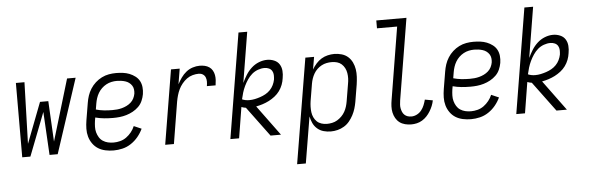

<svg xmlns="http://www.w3.org/2000/svg" viewBox="-55 -929 4111 1338"><g transform="rotate(-5 2000.0 -260.0)"><path d="M70 0 71 -520H131L118 -90L227 -374H285L300 -90L429 -520H489L318 0H261L244 -302L127 0Z M709 8Q680 8 652 2Q624 -4 601.5 -18Q579 -32 563 -54.5Q547 -77 539.5 -103.5Q532 -130 532.5 -159Q533 -188 538 -218L558 -338Q562 -363 570 -387.5Q578 -412 592.5 -435Q607 -458 627.5 -476.5Q648 -495 672 -507Q696 -519 721.5 -523.5Q747 -528 772 -528Q796 -528 820 -525Q844 -522 865.5 -513.5Q887 -505 905.5 -491Q924 -477 934.5 -457.5Q945 -438 947.5 -414Q950 -390 946 -365Q942 -342 932 -319Q922 -296 904 -278.5Q886 -261 864 -249Q842 -237 818.5 -230Q795 -223 771.5 -220.5Q748 -218 725 -218Q693 -218 662 -221Q631 -224 601 -232L597 -209Q594 -188 593.5 -167.5Q593 -147 598 -128.5Q603 -110 613 -93.5Q623 -77 639 -66.5Q655 -56 674 -51.5Q693 -47 714 -47Q736 -47 759.5 -53Q783 -59 803 -73.5Q823 -88 838.5 -107.5Q854 -127 863 -149L916 -126Q902 -96 880.5 -70Q859 -44 831 -25.5Q803 -7 771.5 0.5Q740 8 709 8ZM725 -273Q741 -273 757.5 -274.5Q774 -276 791 -280.5Q808 -285 824.5 -293Q841 -301 854.5 -313Q868 -325 876 -341Q884 -357 887 -374Q889 -389 887 -404Q885 -419 877 -431Q869 -443 857.5 -451.5Q846 -460 831.5 -464.5Q817 -469 802 -471Q787 -473 772 -473Q754 -473 735 -469Q716 -465 698.5 -455.5Q681 -446 666.5 -432Q652 -418 642 -401Q632 -384 626 -365.5Q620 -347 617 -329L610 -287Q638 -279 666.5 -276Q695 -273 725 -273Z M1070 0 1156 -520H1217L1199 -412Q1211 -435 1226.5 -457Q1242 -479 1262.5 -495.5Q1283 -512 1308 -520Q1333 -528 1357 -528Q1376 -528 1393 -524Q1410 -520 1424 -510.5Q1438 -501 1446.5 -486Q1455 -471 1458 -454Q1461 -437 1460 -419Q1459 -401 1456 -382H1395Q1398 -398 1398 -414Q1398 -430 1392.5 -443.5Q1387 -457 1374.5 -465Q1362 -473 1346 -473Q1325 -473 1303 -467Q1281 -461 1262.5 -447.5Q1244 -434 1229 -415.5Q1214 -397 1204.5 -377Q1195 -357 1189 -336Q1183 -315 1179 -293L1131 0Z M1526 0 1647 -735H1708L1650 -382Q1663 -410 1679.5 -436.5Q1696 -463 1719 -484Q1742 -505 1771 -516.5Q1800 -528 1829 -528Q1855 -528 1878.5 -518Q1902 -508 1914.5 -488Q1927 -468 1929 -442.5Q1931 -417 1926 -391Q1923 -368 1914.5 -345.5Q1906 -323 1891.5 -303Q1877 -283 1857 -267.5Q1837 -252 1815.5 -241Q1794 -230 1770.5 -222.5Q1747 -215 1725 -211L1880 0H1807L1653 -208Q1645 -209 1637.5 -211Q1630 -213 1622 -216L1587 0ZM1681 -259Q1701 -259 1720 -263Q1739 -267 1758.5 -273.5Q1778 -280 1796 -290Q1814 -300 1828.5 -315Q1843 -330 1852 -348.5Q1861 -367 1865 -387Q1867 -403 1866.5 -418.5Q1866 -434 1858.5 -447Q1851 -460 1836.5 -466.5Q1822 -473 1806 -473Q1783 -473 1759.5 -464.5Q1736 -456 1717.5 -440Q1699 -424 1685 -403Q1671 -382 1660.5 -360Q1650 -338 1643 -315Q1636 -292 1631 -269Q1642 -264 1655 -261.5Q1668 -259 1681 -259Z M1974 215 2096 -520H2157L2142 -433Q2155 -455 2171.5 -473.5Q2188 -492 2208.5 -504.5Q2229 -517 2252.5 -522.5Q2276 -528 2298 -528Q2325 -528 2350.5 -520.5Q2376 -513 2394.5 -496.5Q2413 -480 2424 -457Q2435 -434 2439 -408.5Q2443 -383 2441.5 -356Q2440 -329 2436 -302L2416 -182Q2412 -159 2405 -136Q2398 -113 2386.5 -91Q2375 -69 2359 -49.5Q2343 -30 2321.5 -17Q2300 -4 2276 2Q2252 8 2229 8Q2202 8 2177.5 1Q2153 -6 2134 -22.5Q2115 -39 2104.5 -61.5Q2094 -84 2089 -109L2035 215ZM2206 -47Q2224 -47 2243 -51Q2262 -55 2278.5 -65Q2295 -75 2309 -89Q2323 -103 2332.5 -120Q2342 -137 2347.5 -155Q2353 -173 2356 -191L2376 -311Q2380 -331 2380.5 -350Q2381 -369 2378 -387.5Q2375 -406 2366.5 -422.5Q2358 -439 2344.5 -451Q2331 -463 2313 -468Q2295 -473 2275 -473Q2258 -473 2240 -469.5Q2222 -466 2205 -457Q2188 -448 2174 -434.5Q2160 -421 2150.5 -404.5Q2141 -388 2135 -370.5Q2129 -353 2126 -335L2106 -215Q2103 -195 2102.5 -175.5Q2102 -156 2104.5 -137Q2107 -118 2115 -101Q2123 -84 2136 -71.5Q2149 -59 2167.5 -53Q2186 -47 2206 -47Z M2791 8Q2769 8 2747.5 2.5Q2726 -3 2709.5 -15.5Q2693 -28 2682.5 -46.5Q2672 -65 2667.5 -86Q2663 -107 2664 -129.5Q2665 -152 2669 -174L2752 -680H2611V-735H2822L2728 -165Q2726 -151 2725 -137Q2724 -123 2726.5 -110Q2729 -97 2734 -85Q2739 -73 2748.5 -64Q2758 -55 2770.5 -51Q2783 -47 2797 -47Q2816 -47 2835 -56.5Q2854 -66 2867 -82.5Q2880 -99 2887.5 -118Q2895 -137 2900 -156L2955 -146Q2951 -126 2943.5 -107.5Q2936 -89 2925 -71Q2914 -53 2900 -38Q2886 -23 2868 -12Q2850 -1 2830 3.5Q2810 8 2791 8Z M3209 8Q3180 8 3152 2Q3124 -4 3101.5 -18Q3079 -32 3063 -54.5Q3047 -77 3039.5 -103.5Q3032 -130 3032.5 -159Q3033 -188 3038 -218L3058 -338Q3062 -363 3070 -387.5Q3078 -412 3092.5 -435Q3107 -458 3127.5 -476.5Q3148 -495 3172 -507Q3196 -519 3221.5 -523.5Q3247 -528 3272 -528Q3296 -528 3320 -525Q3344 -522 3365.5 -513.5Q3387 -505 3405.5 -491Q3424 -477 3434.5 -457.5Q3445 -438 3447.5 -414Q3450 -390 3446 -365Q3442 -342 3432 -319Q3422 -296 3404 -278.5Q3386 -261 3364 -249Q3342 -237 3318.5 -230Q3295 -223 3271.5 -220.5Q3248 -218 3225 -218Q3193 -218 3162 -221Q3131 -224 3101 -232L3097 -209Q3094 -188 3093.5 -167.5Q3093 -147 3098 -128.5Q3103 -110 3113 -93.5Q3123 -77 3139 -66.5Q3155 -56 3174 -51.5Q3193 -47 3214 -47Q3236 -47 3259.5 -53Q3283 -59 3303 -73.5Q3323 -88 3338.5 -107.5Q3354 -127 3363 -149L3416 -126Q3402 -96 3380.5 -70Q3359 -44 3331 -25.5Q3303 -7 3271.5 0.5Q3240 8 3209 8ZM3225 -273Q3241 -273 3257.5 -274.5Q3274 -276 3291 -280.5Q3308 -285 3324.5 -293Q3341 -301 3354.5 -313Q3368 -325 3376 -341Q3384 -357 3387 -374Q3389 -389 3387 -404Q3385 -419 3377 -431Q3369 -443 3357.5 -451.5Q3346 -460 3331.5 -464.5Q3317 -469 3302 -471Q3287 -473 3272 -473Q3254 -473 3235 -469Q3216 -465 3198.5 -455.5Q3181 -446 3166.5 -432Q3152 -418 3142 -401Q3132 -384 3126 -365.5Q3120 -347 3117 -329L3110 -287Q3138 -279 3166.5 -276Q3195 -273 3225 -273Z M3526 0 3647 -735H3708L3650 -382Q3663 -410 3679.5 -436.5Q3696 -463 3719 -484Q3742 -505 3771 -516.5Q3800 -528 3829 -528Q3855 -528 3878.5 -518Q3902 -508 3914.5 -488Q3927 -468 3929 -442.5Q3931 -417 3926 -391Q3923 -368 3914.5 -345.5Q3906 -323 3891.5 -303Q3877 -283 3857 -267.5Q3837 -252 3815.5 -241Q3794 -230 3770.5 -222.5Q3747 -215 3725 -211L3880 0H3807L3653 -208Q3645 -209 3637.5 -211Q3630 -213 3622 -216L3587 0ZM3681 -259Q3701 -259 3720 -263Q3739 -267 3758.5 -273.5Q3778 -280 3796 -290Q3814 -300 3828.5 -315Q3843 -330 3852 -348.5Q3861 -367 3865 -387Q3867 -403 3866.5 -418.5Q3866 -434 3858.5 -447Q3851 -460 3836.5 -466.5Q3822 -473 3806 -473Q3783 -473 3759.5 -464.5Q3736 -456 3717.5 -440Q3699 -424 3685 -403Q3671 -382 3660.5 -360Q3650 -338 3643 -315Q3636 -292 3631 -269Q3642 -264 3655 -261.5Q3668 -259 3681 -259Z"/></g></svg>

Font: Iosevka Light
Style: Italic
Weight: 300
Italic angle: -9°
Monospace: yes
Designer: Belleve Invis
Foundry: Belleve Invis
Version: Version 32.5.0; ttfautohint (v1.8.4)